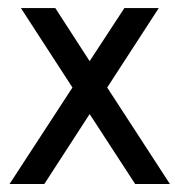

<svg xmlns="http://www.w3.org/2000/svg" viewBox="-20 -460 447 480"><path d="M161.1 -241.2 32.2 -439.9H118.2L204.1 -307.1L291 -439.9H377L248 -241.2L404.8 0H317.9L204.1 -174.8L90.8 0H3.9Z"/></svg>

Font: Pfennig
Style: Medium
Weight: 500
Version: Version 20120410 ; ttfautohint (v0.8)